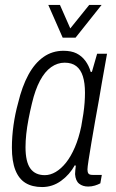

<svg xmlns="http://www.w3.org/2000/svg" viewBox="-20 -743 469 775"><path d="M150 12Q110 12 83 -4.5Q56 -21 42 -56.5Q28 -92 28 -147Q28 -191 34.5 -237.5Q41 -284 53 -327Q69 -394 94.5 -441Q120 -488 155.5 -513Q191 -538 236 -538Q268 -538 289 -527.5Q310 -517 324.5 -497.5Q339 -478 346 -453H351L372 -526H412L391 -408Q387 -381 379.5 -340.5Q372 -300 364 -254.5Q356 -209 349 -167.5Q342 -126 337.5 -96.5Q333 -67 333 -59Q333 -48 337 -42.5Q341 -37 354 -37H391L385 -3Q376 2 363 6Q350 10 336 10Q314 10 299.5 -1.5Q285 -13 283 -40Q283 -47 284 -56Q285 -65 286 -74L282 -76Q261 -38 226.5 -13Q192 12 150 12ZM161 -36Q183 -36 205 -49Q227 -62 246.5 -86.5Q266 -111 282 -148Q298 -185 308 -233Q313 -260 316.5 -284Q320 -308 321.5 -329Q323 -350 323 -369Q323 -408 314.5 -435Q306 -462 288 -476Q270 -490 241 -490Q212 -490 186.5 -472Q161 -454 141.5 -417.5Q122 -381 109 -326Q101 -293 95 -261.5Q89 -230 86 -202Q83 -174 83 -149Q83 -90 102.5 -63Q122 -36 161 -36ZM390 -723 285 -591H233L175 -723H222L274 -605H245L340 -723Z"/></svg>

Font: Archivo Condensed ExtraLight
Style: Italic
Weight: 250
Width: 3
Italic angle: -10°
Designer: Hector Gatti
Foundry: Omnibus-Type
Version: Version 2.001